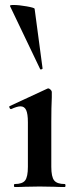

<svg xmlns="http://www.w3.org/2000/svg" viewBox="-20 -751 303 771"><path d="M39 -12Q70 -12 81 -26.5Q92 -41 92 -81V-260Q92 -294 85 -309Q78 -324 62 -324Q49 -324 25 -313H24Q20 -313 18 -318.5Q16 -324 19 -325L170 -395L173 -396Q178 -396 183 -391Q188 -386 188 -382V-360Q186 -320 186 -262V-81Q186 -41 197.5 -26.5Q209 -12 240 -12Q243 -12 243 -6Q243 0 240 0Q214 0 199 -1L139 -2L80 -1Q65 0 39 0Q36 0 36 -6Q36 -12 39 -12ZM34 -731Q56 -731 87 -725.5Q118 -720 119 -716L151 -476Q151 -474 146.5 -472.5Q142 -471 141 -474L20 -727Q19 -731 34 -731Z"/></svg>

Font: Cormorant Infant
Style: Bold
Weight: 700
Designer: Christian Thalmann (Catharsis Fonts)
Foundry: Catharsis Fonts
Version: Version 4.000